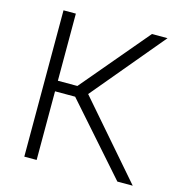

<svg xmlns="http://www.w3.org/2000/svg" viewBox="-106 -806 850 901"><g transform="rotate(15 319.5 -355.5)"><path d="M250 -333.5H152.3V0H92.3V-710.9H152.3V-384.8H247.1L522 -710.9H597.7L305.7 -361.3L619.1 0H544.4Z"/></g></svg>

Font: RobotoInd Light
Style: Regular
Weight: 300
Designer: Google
Version: Version 2.001151; 2014